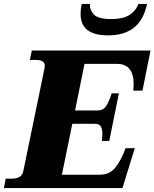

<svg xmlns="http://www.w3.org/2000/svg" viewBox="-50 -957 786 977"><path d="M360 -886Q360 -912 366 -937H408Q405 -909 426.5 -884.5Q448 -860 515 -860Q582 -860 614 -884.5Q646 -909 654 -937H698Q666 -777 500 -777Q360 -777 360 -886ZM628 -496Q630 -512 630 -529Q630 -632 545 -632H380L332 -395H447Q476 -395 490.5 -417.5Q505 -440 518 -482H555L506 -240H469Q471 -264 471 -276Q471 -300 463 -313.5Q455 -327 433 -327H318L265 -68H458Q507 -68 536 -103Q565 -138 589 -203H636L573 0H-30L-21 -48H10Q63 -48 69 -88L177 -612Q178 -616 178 -622Q178 -652 133 -652H102L112 -700H716L675 -496Z"/></svg>

Font: Taviraj Black
Style: Italic
Weight: 900
Italic angle: -12°
Designer: Katatrad Team
Foundry: CadsonDemak
Version: Version 1.001